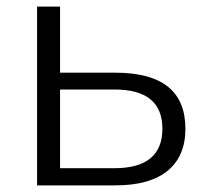

<svg xmlns="http://www.w3.org/2000/svg" viewBox="-20 -559 626 579"><path d="M91.8 0V-539.1H161.1V-339.8H328.1Q539.1 -339.8 539.1 -170.9Q539.1 -87.9 485.4 -43.9Q431.6 0 328.1 0ZM161.1 -51.8H325.2Q469.7 -51.8 469.7 -170.9Q469.7 -289.1 325.2 -289.1H161.1Z"/></svg>

Font: Min Sans Light
Style: Regular
Weight: 300
Designer: Jinseong-Kim, NotoSansCJK, Nunito
Foundry: Jinseong-Kim
Version: Version 1.400;Glyphs 3.1.2 (3151)